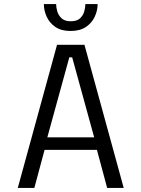

<svg xmlns="http://www.w3.org/2000/svg" viewBox="-20 -919 690 939"><path d="M585 0H504L454 -186H198L148 0H67L259 -700H393ZM319 -638.5 211.5 -247.5H440.5L333 -638.5ZM325 -767.5Q279.5 -767.5 250.8 -787.2Q222 -807 208.2 -837.5Q194.5 -868 194.5 -899H254.5Q254.5 -882.5 260.2 -863Q266 -843.5 281.5 -829.2Q297 -815 326 -815Q356 -815 371.2 -829.2Q386.5 -843.5 392 -863Q397.5 -882.5 397.5 -899H457.5Q457.5 -868 443.5 -837.5Q429.5 -807 400.2 -787.2Q371 -767.5 325 -767.5Z"/></svg>

Font: Trispace Thin Light
Style: Regular
Weight: 300
Version: Version 1.210